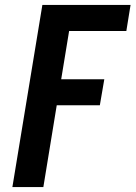

<svg xmlns="http://www.w3.org/2000/svg" viewBox="-20 -755 547 775"><path d="M30 0 151 -735H507L490 -630H259L227 -435H401L383 -330H209L155 0Z"/></svg>

Font: Iosevka Curly Extrabold
Style: Italic
Weight: 800
Italic angle: -9°
Monospace: yes
Designer: Belleve Invis
Foundry: Belleve Invis
Version: Version 22.1.2; ttfautohint (v1.8.4)